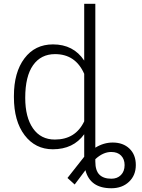

<svg xmlns="http://www.w3.org/2000/svg" viewBox="-20 -770 744 1003"><path d="M52.7 -269Q52.7 -392.1 107.7 -465.1Q162.6 -538.1 256.8 -538.1Q363.8 -538.1 419.9 -453.6V-750H478V1.5Q521.5 -25.4 568.8 -25.4Q623 -25.4 656.2 6.3Q689.5 38.1 689.5 92.3Q689.5 146 653.8 179.7Q618.2 213.4 561.5 213.4Q450.7 213.4 426.3 119.1L370.1 193.8L332.5 159.7L419.9 48.8V-68.8Q363.3 9.8 255.9 9.8Q164.6 9.8 108.6 -63.7Q52.7 -137.2 52.7 -262.2ZM111.8 -258.8Q111.8 -157.7 152.3 -99.4Q192.9 -41 266.6 -41Q374.5 -41 419.9 -136.2V-384.3Q374.5 -487.3 267.6 -487.3Q193.8 -487.3 152.8 -429.4Q111.8 -371.6 111.8 -258.8ZM561 23.9Q518.6 23.9 478 61.5V74.2Q478 121.1 499.3 142.3Q520.5 163.6 562 163.6Q592.8 163.6 611.8 144.3Q630.9 125 630.9 92.3Q630.9 61.5 612.5 42.7Q594.2 23.9 561 23.9Z"/></svg>

Font: Roboto Light
Style: Regular
Weight: 300
Designer: Google
Version: Version 2.134; 2016; ttfautohint (v1.6)